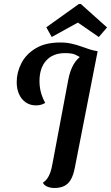

<svg xmlns="http://www.w3.org/2000/svg" viewBox="-20 -915 554 957"><path d="M251.3 22Q231.7 22 215.5 15.2Q199.3 8.3 194 -4.3Q206 -12.2 214.9 -24.2Q223.8 -36.3 230.5 -54.6Q237.2 -72.8 241.7 -99.8L320 -516Q328.8 -563.2 347 -594.3Q365.2 -625.5 394.3 -641.6Q423.5 -657.7 466.8 -660L352.8 -78.2Q346 -42.7 333.4 -20.5Q320.8 1.7 300.7 11.8Q280.5 22 251.3 22ZM159.7 -389.7Q130.5 -389.7 108.8 -404.4Q87 -419.2 75.2 -445.2Q63.3 -471.3 63.3 -505.8Q63.3 -554.5 86.6 -599.8Q109.8 -645.2 158.1 -674.2Q206.3 -703.2 280.3 -703.2Q310.7 -703.2 336.4 -697.4Q362.2 -691.7 384.4 -683.6Q406.7 -675.5 426.8 -669Q446.8 -662.5 466 -660L376.7 -628.8L375.3 -632.3Q369.3 -635.8 354.1 -643Q338.8 -650.2 303.8 -650.2Q243.7 -650.2 210.2 -613.1Q176.8 -576 176.8 -510Q176.8 -481.8 183.9 -455Q191 -428.2 205.3 -402.2Q195.2 -395.7 183.4 -392.7Q171.7 -389.7 159.7 -389.7ZM237.8 -730.5 210.8 -779 373 -895H383L513.5 -778.2L472.5 -730.5L368.2 -802.5Z"/></svg>

Font: Sansita Swashed Light
Style: Regular
Weight: 300
Designer: Pablo Cosgaya
Foundry: Omnibus-Type
Version: Version 1.003